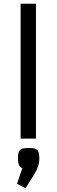

<svg xmlns="http://www.w3.org/2000/svg" viewBox="-20 -740 302 1025"><path d="M90 0V-720H172V0ZM133 50Q151 50 163.5 52.5Q176 55 183 66Q190 77 190 105Q190 115 189 123.5Q188 132 186 138Q182 154 174.5 169Q167 184 157 200L116 265L71 241L99 158Q88 154 82 142.5Q76 131 76 105Q76 77 83 66Q90 55 103 52.5Q116 50 133 50Z"/></svg>

Font: Strait
Style: Regular
Weight: 400
Designer: Eduardo Rodriguez Tunni
Foundry: Eduardo Rodriguez Tunni
Version: Version 1.002; ttfautohint (v1.8.4.7-5d5b);gftools[0.9.23]